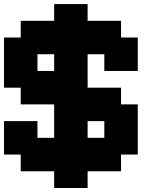

<svg xmlns="http://www.w3.org/2000/svg" viewBox="-20 -937 790 957"><path d="M0 -166.7V-333.3H166.7V-250H250V-416.7H83.3V-500H0V-750H83.3V-833.3H250V-916.7H416.7V-833.3H583.3V-750H666.7V-583.3H500V-666.7H416.7V-500H583.3V-416.7H666.7V-166.7H583.3V-83.3H416.7V0H250V-83.3H83.3V-166.7ZM166.7 -583.3H250V-666.7H166.7ZM500 -333.3H416.7V-250H500Z"/></svg>

Font: Galmuri11 Bold
Style: Regular
Weight: 700
Designer: Lee Minseo (quiple)
Version: Version 2.397;hotconv 1.1.1;makeotfexe 2.6.0 DEVELOPMENT